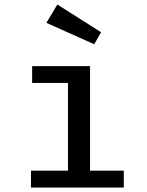

<svg xmlns="http://www.w3.org/2000/svg" viewBox="-20 -835 655 855"><path d="M381 -540.5V-74.9H531.3V0H117.9V-74.9H282.6V-465.6H123.1V-540.5ZM399.5 -637.9 186.7 -733.3 235.4 -814.9 430.3 -691.3Z"/></svg>

Font: Fira Code Retina
Style: Regular
Weight: 450
Monospace: yes
Designer: Carrois Corporate, Edenspiekermann AG, Nikita Prokopov
Foundry: Carrois Corporate, Edenspiekermann AG, Nikita Prokopov
Version: Version 6.002